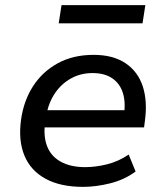

<svg xmlns="http://www.w3.org/2000/svg" viewBox="-20 -720 645 749"><path d="M304 9Q216 9 158 -22.5Q100 -54 75.5 -112.5Q51 -171 62 -252Q72 -326 108.5 -383Q145 -440 205 -473Q265 -506 345 -506Q421 -506 469.5 -473.5Q518 -441 537 -383Q556 -325 545 -246L542 -223H134L144 -290H485L463 -268Q471 -320 459.5 -357Q448 -394 418 -414.5Q388 -435 341 -435Q294 -435 256 -413.5Q218 -392 193.5 -355Q169 -318 161 -271L157 -250Q148 -192 163 -151.5Q178 -111 216.5 -89.5Q255 -68 312 -68Q353 -68 397.5 -79Q442 -90 482 -117L509 -51Q466 -19 410.5 -5Q355 9 304 9ZM209 -629 220 -700H547L536 -629Z"/></svg>

Font: Nunito Sans 7pt Medium
Style: Italic
Weight: 500
Italic angle: -9°
Designer: Vernon Adams
Foundry: Vernon Adams
Version: Version 3.101;gftools[0.9.27]